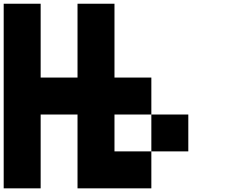

<svg xmlns="http://www.w3.org/2000/svg" viewBox="-20 -820 1240 1040"><path d="M1000 0H799.8V-199.7H1000ZM200.2 200.2H0V-799.8H200.2V-399.9H399.9V-799.8H600.1V-399.9H799.8V-199.7H600.1V0H799.8V200.2H399.9V-199.7H200.2Z"/></svg>

Font: QuinqueFive
Style: Regular
Weight: 400
Monospace: yes
Designer: GGBotNet
Foundry: GGBotNet
Version: 1.1